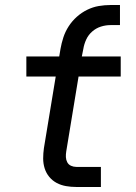

<svg xmlns="http://www.w3.org/2000/svg" viewBox="-20 -745 540 765"><path d="M284 0Q263 0 243 -3.5Q223 -7 206 -16Q189 -25 176.5 -40Q164 -55 158 -74Q152 -93 152 -113.5Q152 -134 155 -155L202 -440H85V-520H216L221 -550Q225 -573 232.5 -596Q240 -619 253.5 -640Q267 -661 286 -678Q305 -695 327.5 -706Q350 -717 373.5 -721Q397 -725 420 -725H458V-645H420Q401 -645 382 -639Q363 -633 347.5 -619.5Q332 -606 323.5 -587.5Q315 -569 312 -550L306 -520H461V-440H293L244 -142Q242 -130 242.5 -119Q243 -108 248 -98.5Q253 -89 263 -84.5Q273 -80 284 -80H382V0Z"/></svg>

Font: Iosevka SS04 Medium Oblique
Style: Regular
Weight: 500
Italic angle: -9°
Monospace: yes
Designer: Belleve Invis
Foundry: Belleve Invis
Version: Version 19.0.0; ttfautohint (v1.8.4)